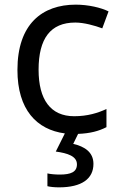

<svg xmlns="http://www.w3.org/2000/svg" viewBox="-20 -566 520 826"><path d="M382 139C382 88 343 64 295 53L316 10C368 8 405 -2 438 -19V-97C401 -80 357 -66 299 -66C198 -66 146 -137 146 -266C146 -400 197 -469 304 -469C341 -469 388 -456 420 -444L447 -517C415 -533 360 -546 306 -546C162 -546 55 -463 55 -265C55 -94 138 -8 259 8L220 86C271 93 311 106 311 141C311 174 285 185 237 185C218 185 196 183 184 180V235C195 238 214 240 234 240C332 240 382 203 382 139Z"/></svg>

Font: Noto Sans Kayah Li
Style: Regular
Weight: 400
Designer: Monotype Design Team, Sérgio Martins
Foundry: Monotype Imaging Inc.
Version: Version 2.002